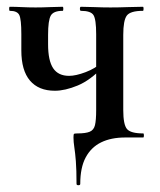

<svg xmlns="http://www.w3.org/2000/svg" viewBox="-20 -406 473 567"><path d="M206 137Q206 95 204 70Q202 45 199.5 29Q197 13 197 0Q197 -9 198.5 -10.5Q200 -12 209 -12Q233 -12 245 -17Q257 -22 260.5 -36.5Q264 -51 264 -81V-305Q264 -349 256 -361.5Q248 -374 219 -374Q216 -374 216 -380Q216 -386 219 -386Q236 -386 259 -385Q282 -384 306 -384Q332 -384 357 -385Q382 -386 402 -386Q404 -386 404 -380Q404 -374 402 -374Q365 -374 354.5 -360Q344 -346 344 -303V-81Q344 -38 355 -25Q366 -12 403 -12Q405 -12 405 -6Q405 0 403 0H350Q308 0 278.5 14.5Q249 29 233 59Q217 89 217 137Q217 141 211.5 141Q206 141 206 137ZM142 -138Q94 -138 68.5 -168Q43 -198 43 -257V-305Q43 -349 37 -361.5Q31 -374 9 -374Q7 -374 7 -380Q7 -386 9 -386Q25 -386 44.5 -385Q64 -384 85 -384Q106 -384 127.5 -385Q149 -386 165 -386Q167 -386 167 -380Q167 -374 165 -374Q138 -374 130 -360Q122 -346 122 -303Q122 -295 122 -288Q122 -281 122 -275Q122 -227 137 -204.5Q152 -182 184 -182Q204 -182 233 -193Q262 -204 281 -222L286 -210Q247 -169 209.5 -153.5Q172 -138 142 -138Z"/></svg>

Font: Cormorant SemiBold
Style: Regular
Weight: 600
Designer: Christian Thalmann (Catharsis Fonts)
Foundry: Catharsis Fonts
Version: Version 4.000